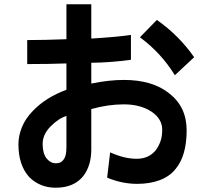

<svg xmlns="http://www.w3.org/2000/svg" viewBox="-20 -747 960 896"><path d="M494 -36Q560 -6 618 -6Q674 -6 707 -46Q722 -67 729.5 -89.5Q737 -112 737 -142Q737 -192 687 -226Q635 -260 558 -260Q484 -260 406 -238V-49Q406 24 370 73Q326 129 240 129Q167 129 117 80Q66 24 66 -73Q66 -114 82.5 -154Q99 -194 133 -229Q194 -293 290 -328V-451Q209 -448 107 -448V-560Q186 -560 290 -564V-727H406V-567Q533 -575 591 -584V-468Q495 -455 406 -454V-357Q488 -374 558 -374Q692 -374 770 -311Q851 -248 851 -139Q851 -20 799 42Q772 76 726 93.5Q680 111 620 111Q549 111 480 82ZM796 -396Q732 -500 633 -573L712 -654Q815 -582 886 -480ZM290 -206Q252 -194 215 -156Q179 -119 179 -75Q179 -32 197 -8Q216 15 241 15Q266 15 278 -4Q290 -20 290 -60Z"/></svg>

Font: LINE Seed Sans KR Bold
Style: Regular
Weight: 700
Designer: LINE BX Design & Sandoll Inc & Dalton Maag Ltd
Foundry: Sandoll Inc.
Version: Version 1.000